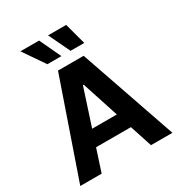

<svg xmlns="http://www.w3.org/2000/svg" viewBox="-212 -1077 1143 1222"><g transform="rotate(-30 359.0 -466.5)"><path d="M20.3 0 264.8 -707H453.2L697.6 0H540.1L361.7 -547.4H355.8L177.4 0ZM547 -278V-163.3H169.2V-278ZM118.8 -932.8H256.1L329.7 -776H226.6ZM322.1 -932.8H455.2L497.6 -776H397.1Z"/></g></svg>

Font: Pretendard JP Variable
Style: Regular
Weight: 400
Designer: Base glyphs from Inter by Rasmus Andersson; Hangul glyphs from Noto Sans CJK(Source Han Sans) by Jang Soo-young and Kang
Foundry: Kil Hyung-jin
Version: Version 1.307;Glyphs 3.2 (3192)